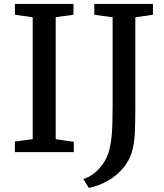

<svg xmlns="http://www.w3.org/2000/svg" viewBox="-20 -763 825 963"><path d="M54.7 0ZM144 -64.9V-676.3L54.7 -689V-743.2H348.6V-689L259.3 -676.8V-64.9L350.1 -51.8V0H54.7V-53.2ZM524.4 2.4Q536.1 -37.6 540.5 -86.9Q544.9 -136.2 544.9 -236.8V-676.3L453.1 -689V-743.2H747.1V-689L658.7 -676.3V-275.9V-219.7Q658.7 -147 656.5 -101.3Q654.3 -55.7 647 -22.5Q634.8 34.2 600.6 76.2Q566.4 118.2 520.8 143.8Q475.1 169.4 425.8 179.7L397.9 134.8Q421.9 128.4 447 110.1Q472.2 91.8 492.9 63.7Q513.7 35.6 524.4 2.4Z"/></svg>

Font: Merriweather
Style: Regular
Weight: 400
Designer: Eben Sorkin
Foundry: Eben Sorkin
Version: Version 1.584; ttfautohint (v1.6)